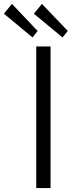

<svg xmlns="http://www.w3.org/2000/svg" viewBox="-84 -960 375 980"><path d="M-23 -940 -64 -890 82 -769 108 -802ZM130 -940 89 -890 235 -769 262 -802ZM101 -723V0H174V-723Z"/></svg>

Font: United Sans Light
Style: Regular
Weight: 300
Designer: Pablo Impallari, Rodrigo Fuenzalida (Modified by Dan O. Williams)
Version: Version 1.000;PS 001.000;hotconv 1.0.88;makeotf.lib2.5.64775